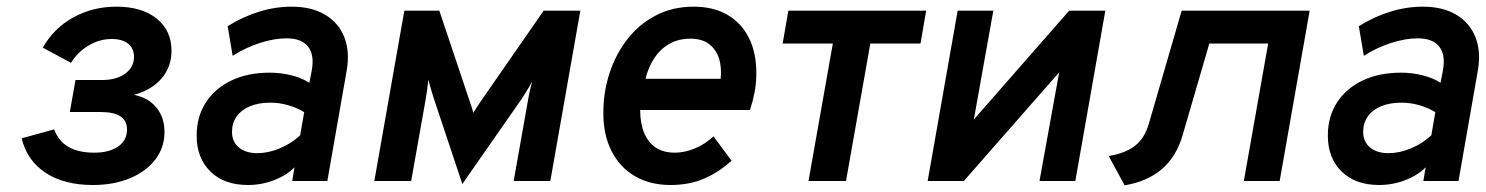

<svg xmlns="http://www.w3.org/2000/svg" viewBox="-20 -543 4458 576"><path d="M258.5 12Q172 12 116.5 -24.8Q61 -61.5 45 -128L142.5 -155Q167.5 -85 263 -85Q308 -85 334.5 -103.5Q361 -122 361 -154.5Q361 -181 341.2 -194Q321.5 -207 281 -207H189.5L206.5 -303H287Q329.5 -303 355.8 -322.2Q382 -341.5 382 -372.5Q382 -397.5 364.5 -411.8Q347 -426 315 -426Q279 -426 246.2 -406.8Q213.5 -387.5 193 -354.5L108.5 -400Q141 -458 199.5 -490.5Q258 -523 329.5 -523Q405.5 -523 450 -487.2Q494.5 -451.5 494.5 -391Q494.5 -342.5 464.8 -307.8Q435 -273 382 -258.5Q425.5 -249.5 449.5 -220Q473.5 -190.5 473.5 -147Q473.5 -100.5 446 -64.5Q418.5 -28.5 369.8 -8.2Q321 12 258.5 12Z M724 12Q652.5 12 611.2 -28.5Q570 -69 570 -136Q570 -193 597.5 -235.5Q625 -278 674.2 -301.5Q723.5 -325 789.5 -325Q822.5 -325 854.5 -317Q886.5 -309 908 -294.5L915 -330Q924 -377.5 904.5 -402.8Q885 -428 839.5 -428Q803 -428 760 -414.2Q717 -400.5 678 -375.5L663 -464.5Q710 -493.5 758.2 -508.2Q806.5 -523 855 -523Q914.5 -523 955 -499Q995.5 -475 1012.8 -431.8Q1030 -388.5 1020 -331L962 0H856.5L863.5 -41Q839 -16.5 801.5 -2.2Q764 12 724 12ZM752 -83.5Q784.5 -83.5 819 -97.8Q853.5 -112 880.5 -137L892.5 -206.5Q871.5 -219.5 845 -227.2Q818.5 -235 791 -235Q755.5 -235 729.8 -224.2Q704 -213.5 690 -193.8Q676 -174 676 -147.5Q676 -118 696.5 -100.8Q717 -83.5 752 -83.5Z M1367 9 1280.5 -250.5Q1276.5 -263.5 1272.8 -276Q1269 -288.5 1265 -303.5Q1263.5 -290 1261.5 -274.2Q1259.5 -258.5 1256.5 -242L1213.5 0H1103L1193 -511H1298L1388.5 -241Q1392.5 -229 1395.5 -220Q1398.5 -211 1400 -204.5Q1406.5 -215 1412.5 -224.5Q1418.5 -234 1428.5 -248L1611 -511H1721L1631 0H1521L1564.5 -245Q1567 -260 1570.2 -273.8Q1573.5 -287.5 1576.5 -299Q1567 -281 1557.5 -265.8Q1548 -250.5 1538.5 -237Z M1991.5 12Q1930.5 12 1885.2 -14.2Q1840 -40.5 1815 -89Q1790 -137.5 1790 -204.5Q1790 -267.5 1809 -324.8Q1828 -382 1863.2 -426.8Q1898.5 -471.5 1948.5 -497.2Q1998.5 -523 2061 -523Q2119.5 -523 2161.5 -499Q2203.5 -475 2226.2 -430.5Q2249 -386 2249 -323.5Q2249 -294 2243.8 -266.5Q2238.5 -239 2230 -213H1900.5Q1900.5 -173 1912.5 -144.2Q1924.5 -115.5 1947.5 -100.2Q1970.5 -85 2004.5 -85Q2034 -85 2064.8 -97.8Q2095.5 -110.5 2120.5 -134L2174.5 -61Q2138.5 -27.5 2093.8 -7.8Q2049 12 1991.5 12ZM1916.5 -306.5H2142Q2145.5 -342 2136.5 -369Q2127.5 -396 2106.2 -411.5Q2085 -427 2051.5 -427Q2015.5 -427 1988.2 -411.5Q1961 -396 1943 -368.8Q1925 -341.5 1916.5 -306.5Z M2405.5 0 2478.5 -412.5H2328L2345 -511H2758.5L2741.5 -412.5H2591L2518 0Z M2763 0 2853 -511H2960L2901.5 -184.5L3187.5 -511H3296L3206 0H3098.5L3157.5 -326L2871.5 0Z M3354 13 3306 -75Q3356 -83 3385.2 -105.8Q3414.5 -128.5 3427 -173.5L3525 -511H3909L3819 0H3711.5L3784.5 -412.5H3608L3528 -138Q3509 -72.5 3465.5 -35.5Q3422 1.5 3354 13Z M4117.5 12Q4046 12 4004.8 -28.5Q3963.5 -69 3963.5 -136Q3963.5 -193 3991 -235.5Q4018.5 -278 4067.8 -301.5Q4117 -325 4183 -325Q4216 -325 4248 -317Q4280 -309 4301.5 -294.5L4308.5 -330Q4317.5 -377.5 4298 -402.8Q4278.5 -428 4233 -428Q4196.5 -428 4153.5 -414.2Q4110.5 -400.5 4071.5 -375.5L4056.5 -464.5Q4103.5 -493.5 4151.8 -508.2Q4200 -523 4248.5 -523Q4308 -523 4348.5 -499Q4389 -475 4406.2 -431.8Q4423.5 -388.5 4413.5 -331L4355.5 0H4250L4257 -41Q4232.5 -16.5 4195 -2.2Q4157.5 12 4117.5 12ZM4145.5 -83.5Q4178 -83.5 4212.5 -97.8Q4247 -112 4274 -137L4286 -206.5Q4265 -219.5 4238.5 -227.2Q4212 -235 4184.5 -235Q4149 -235 4123.2 -224.2Q4097.5 -213.5 4083.5 -193.8Q4069.5 -174 4069.5 -147.5Q4069.5 -118 4090 -100.8Q4110.5 -83.5 4145.5 -83.5Z"/></svg>

Font: Overpass SemiBold
Style: Italic
Weight: 600
Italic angle: -10°
Designer: Delve Withrington, Dave Bailey, Thomas Jockin
Foundry: Delve Fonts LLC
Version: Version 4.000